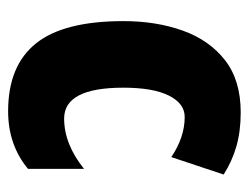

<svg xmlns="http://www.w3.org/2000/svg" viewBox="-90 -564 613 473"><g transform="rotate(90 216.5 -327.5)"><path d="M254 -41Q142 -41 87 -109.5Q32 -178 32 -325Q32 -406 55.5 -471.5Q79 -537 128.5 -575.5Q178 -614 257 -614Q303 -614 340 -603.5Q377 -593 410 -572L367 -443Q318 -476 268 -476Q235 -476 215.5 -437Q196 -398 196 -325Q196 -179 272 -179Q335 -179 396 -228V-90Q337 -41 254 -41Z"/></g></svg>

Font: Noto Sans Tamil UI ExtraCondensed Black
Style: Regular
Weight: 900
Width: 2
Designer: Jelle Bosma - Monotype Design Team
Foundry: Monotype Imaging Inc.
Version: Version 2.004; ttfautohint (v1.8.4.7-5d5b)